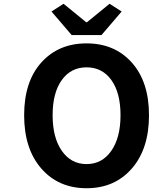

<svg xmlns="http://www.w3.org/2000/svg" viewBox="-20 -984 810 1018"><path d="M770 -373Q770 -195 679 -90.5Q588 14 439 14Q290 14 199 -90.5Q108 -195 108 -373Q108 -551 199 -652.5Q290 -754 439 -754Q588 -754 679 -652Q770 -550 770 -373ZM308 -184Q357 -114 439 -114Q521 -114 570 -184Q619 -254 619 -373Q619 -492 570.5 -559.5Q522 -627 439 -627Q356 -627 307.5 -559.5Q259 -492 259 -373Q259 -254 308 -184ZM360 -798 253 -923 317 -964 437 -866H441L561 -964L625 -923L518 -798Z"/></svg>

Font: NotoSansHansBold
Style: Bold
Weight: 700
Designer: Ryoko NISHIZUKA  (kana & ideographs); Paul D. Hunt (Latin, Greek & Cyrillic); Wenlong ZHANG  (bopomofo); Sandoll Communi
Foundry: Adobe Systems Incorporated
Version: Version 1.00;December 8, 2021;FontCreator 13.0.0.2675 64-bit